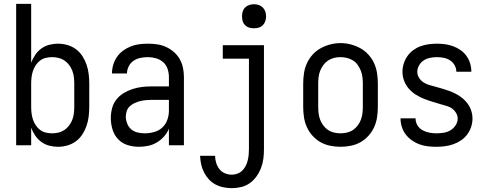

<svg xmlns="http://www.w3.org/2000/svg" viewBox="-20 -755 2540 998"><path d="M281 8Q258 8 235.5 2Q213 -4 194.5 -17.5Q176 -31 163 -50.5Q150 -70 142 -91V0H64V-735H142V-429Q150 -450 163 -469.5Q176 -489 194.5 -502.5Q213 -516 235.5 -522Q258 -528 281 -528Q306 -528 330.5 -521Q355 -514 375 -499Q395 -484 408.5 -463Q422 -442 430 -418.5Q438 -395 441 -370Q444 -345 444 -320V-200Q444 -175 441 -150Q438 -125 430 -101.5Q422 -78 408.5 -57Q395 -36 375 -21Q355 -6 330.5 1Q306 8 281 8ZM251 -62Q268 -62 284.5 -66Q301 -70 315 -79.5Q329 -89 339.5 -103Q350 -117 356 -133Q362 -149 364 -166Q366 -183 366 -200V-320Q366 -337 364 -354Q362 -371 356 -387Q350 -403 339.5 -417Q329 -431 315 -440.5Q301 -450 284.5 -454Q268 -458 251 -458Q234 -458 217.5 -454Q201 -450 188 -440Q175 -430 165.5 -415.5Q156 -401 151 -385.5Q146 -370 144 -353.5Q142 -337 142 -320V-200Q142 -183 144 -166.5Q146 -150 151 -134.5Q156 -119 165.5 -104.5Q175 -90 188 -80Q201 -70 217.5 -66Q234 -62 251 -62Z M702 8Q672 8 643 -1Q614 -10 593.5 -32Q573 -54 564.5 -83Q556 -112 556 -141Q556 -167 562.5 -192Q569 -217 584.5 -237Q600 -257 622 -270.5Q644 -284 668.5 -292Q693 -300 718 -303Q743 -306 769 -306H858V-355Q858 -376 851 -397Q844 -418 828 -432Q812 -446 791 -452Q770 -458 749 -458Q729 -458 709.5 -454Q690 -450 674 -439Q658 -428 649 -410Q640 -392 640 -373Q640 -373 640 -373Q640 -373 640 -373Q640 -373 640 -373Q640 -373 640 -373Q640 -373 640 -373Q640 -373 640 -373H562Q562 -373 562 -373Q562 -373 562 -373Q562 -396 568.5 -418Q575 -440 588 -459Q601 -478 619.5 -491.5Q638 -505 659 -513.5Q680 -522 703 -525Q726 -528 749 -528Q773 -528 797 -524.5Q821 -521 843 -511Q865 -501 883.5 -485Q902 -469 914 -448Q926 -427 931 -403Q936 -379 936 -355V0H858V-86Q849 -64 832.5 -45.5Q816 -27 795 -14.5Q774 -2 750 3Q726 8 702 8ZM732 -62Q756 -62 780.5 -68.5Q805 -75 823 -91.5Q841 -108 849.5 -131.5Q858 -155 858 -180V-236H769Q754 -236 738.5 -234.5Q723 -233 708.5 -229.5Q694 -226 680 -219.5Q666 -213 655 -203Q644 -193 639 -178.5Q634 -164 634 -149Q634 -131 641 -113Q648 -95 662 -83Q676 -71 694.5 -66.5Q713 -62 732 -62Z M1185 223Q1163 223 1141 218.5Q1119 214 1099.5 203.5Q1080 193 1065 176.5Q1050 160 1040 140Q1030 120 1025.5 98.5Q1021 77 1020 55H1098Q1098 73 1103.5 91Q1109 109 1120 123.5Q1131 138 1148.5 145.5Q1166 153 1185 153Q1200 153 1214.5 147.5Q1229 142 1239.5 131.5Q1250 121 1257 107.5Q1264 94 1267.5 79.5Q1271 65 1272.5 50Q1274 35 1274 20V-450H1138V-520H1352V20Q1352 45 1349 69.5Q1346 94 1337 117.5Q1328 141 1313.5 161.5Q1299 182 1279 196.5Q1259 211 1234.5 217Q1210 223 1185 223ZM1300 -608Q1287 -608 1275 -611.5Q1263 -615 1254 -624Q1245 -633 1241.5 -645Q1238 -657 1238 -670Q1238 -683 1241.5 -695Q1245 -707 1254 -716Q1263 -725 1275 -729Q1287 -733 1300 -733Q1313 -733 1325 -729Q1337 -725 1346 -716Q1355 -707 1359 -695Q1363 -683 1363 -670Q1363 -657 1359 -645Q1355 -633 1346 -624Q1337 -615 1325 -611.5Q1313 -608 1300 -608Z M1750 8Q1723 8 1696 2.5Q1669 -3 1646 -16Q1623 -29 1604.5 -49.5Q1586 -70 1575 -94.5Q1564 -119 1560 -146Q1556 -173 1556 -200V-320Q1556 -347 1560 -374Q1564 -401 1575 -425.5Q1586 -450 1604.5 -470.5Q1623 -491 1646.5 -504Q1670 -517 1696.5 -524Q1723 -531 1750 -531Q1777 -531 1803.5 -524Q1830 -517 1853.5 -504Q1877 -491 1895.5 -470.5Q1914 -450 1925 -425.5Q1936 -401 1940 -374Q1944 -347 1944 -320V-200Q1944 -173 1940 -146Q1936 -119 1925 -94.5Q1914 -70 1895.5 -49.5Q1877 -29 1854 -16Q1831 -3 1804 2.5Q1777 8 1750 8ZM1750 -62Q1767 -62 1784 -66Q1801 -70 1815 -79.5Q1829 -89 1839.5 -103Q1850 -117 1856 -133Q1862 -149 1864 -166Q1866 -183 1866 -200V-320Q1866 -337 1864 -354Q1862 -371 1855.5 -387.5Q1849 -404 1839 -418Q1829 -432 1814.5 -441Q1800 -450 1783 -454Q1766 -458 1748 -458Q1731 -458 1714.5 -453.5Q1698 -449 1684 -439.5Q1670 -430 1660 -416Q1650 -402 1644 -386.5Q1638 -371 1636 -354Q1634 -337 1634 -320V-200Q1634 -183 1636 -166Q1638 -149 1644 -133Q1650 -117 1660.5 -103Q1671 -89 1685 -79.5Q1699 -70 1716 -66Q1733 -62 1750 -62Z M2249 8Q2226 8 2204 5.5Q2182 3 2161 -4.5Q2140 -12 2121.5 -25Q2103 -38 2089.5 -55.5Q2076 -73 2069 -94.5Q2062 -116 2062 -138Q2062 -139 2062 -139Q2062 -139 2062 -140H2140Q2140 -140 2140 -139.5Q2140 -139 2140 -139Q2140 -120 2150 -103.5Q2160 -87 2176.5 -78Q2193 -69 2211.5 -65.5Q2230 -62 2249 -62Q2267 -62 2286 -65Q2305 -68 2321 -77.5Q2337 -87 2348 -103.5Q2359 -120 2359 -139Q2359 -153 2351.5 -166.5Q2344 -180 2332.5 -189Q2321 -198 2307 -202.5Q2293 -207 2279 -211H2278Q2255 -218 2231.5 -225Q2208 -232 2186 -240.5Q2164 -249 2143 -262Q2122 -275 2106 -293Q2090 -311 2081 -334Q2072 -357 2072 -381Q2072 -403 2078.5 -424Q2085 -445 2097.5 -463Q2110 -481 2127.5 -494Q2145 -507 2165.5 -514.5Q2186 -522 2208 -525Q2230 -528 2251 -528Q2273 -528 2294.5 -525Q2316 -522 2336 -514.5Q2356 -507 2374 -494.5Q2392 -482 2404.5 -464.5Q2417 -447 2423.5 -426Q2430 -405 2430 -383Q2430 -383 2430 -382.5Q2430 -382 2430 -382H2352Q2352 -382 2352 -382.5Q2352 -383 2352 -383Q2352 -400 2343 -416Q2334 -432 2319 -441.5Q2304 -451 2286.5 -454.5Q2269 -458 2251 -458Q2233 -458 2215.5 -454.5Q2198 -451 2183 -441.5Q2168 -432 2158.5 -415.5Q2149 -399 2149 -382Q2149 -365 2158.5 -350Q2168 -335 2182.5 -326Q2197 -317 2213.5 -312.5Q2230 -308 2246.5 -303.5Q2263 -299 2279.5 -294Q2296 -289 2312 -283.5Q2328 -278 2343 -270.5Q2358 -263 2372 -253.5Q2386 -244 2398 -231.5Q2410 -219 2418.5 -204.5Q2427 -190 2431.5 -173Q2436 -156 2436 -139Q2436 -117 2429 -95.5Q2422 -74 2408.5 -56Q2395 -38 2376.5 -25.5Q2358 -13 2337 -5.5Q2316 2 2293.5 5Q2271 8 2249 8Z"/></svg>

Font: Zed Mono
Style: Regular
Weight: 400
Monospace: yes
Designer: Belleve Invis
Foundry: Belleve Invis
Version: Version 1.0.0; ttfautohint (v1.8.4)